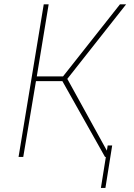

<svg xmlns="http://www.w3.org/2000/svg" viewBox="-20 -748 638 915"><path d="M480.5 0 277.3 -361.3H151.4L90.8 0H68.4L188.5 -727.5H211.9L155.3 -383.8H280.3L551.8 -727.5H581.1L300.8 -372.1L505.9 0ZM514.6 -54.7 482.4 147.5H460.9L493.2 -54.7Z"/></svg>

Font: Inter Tight Thin
Style: Italic
Weight: 250
Italic angle: -9.39999°
Designer: Rasmus Andersson
Foundry: rsms
Version: Version 3.004